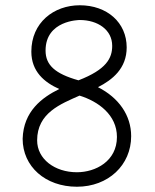

<svg xmlns="http://www.w3.org/2000/svg" viewBox="-20 -706 587 729"><path d="M272 3C391 3 478 -79 478 -189C478 -268 431 -335 352 -375C407 -403 461 -446 461 -526C461 -620 387 -686 283 -686C184 -686 99 -620 99 -510C99 -434 149 -393 205 -368C140 -336 69 -284 66 -179C66 -74 152 3 272 3ZM282 -343C353 -321 424 -270 424 -186C424 -94 343 -52 272 -52C188 -52 121 -102 121 -173C121 -277 210 -311 282 -343ZM283 -630C351 -630 406 -593 406 -532C406 -485 384 -442 278 -401C189 -426 153 -459 153 -514C153 -629 280 -630 283 -630Z"/></svg>

Font: Comic Neue
Style: Normal
Weight: 400
Designer: Craig Rozynski
Foundry: Craig Rozynski
Version: Version 2.003